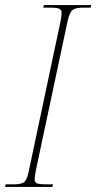

<svg xmlns="http://www.w3.org/2000/svg" viewBox="-38 -734 378 754"><path d="M-18 0 -16 -10H14Q43 -10 55 -17.5Q67 -25 74 -57L199 -647Q202 -661 203 -669.5Q204 -678 204 -684Q204 -696 194 -700Q184 -704 161 -704H132L134 -714H320L318 -704H288Q260 -704 247.5 -695Q235 -686 227 -649L103 -66Q101 -56 99.5 -45Q98 -34 98 -29Q98 -16 109.5 -13Q121 -10 143 -10H170L168 0Z"/></svg>

Font: Noto Serif Display ExtraCondensed Thin
Style: Italic
Weight: 100
Width: 2
Italic angle: -12°
Designer: Monotype Design Team
Foundry: Monotype Imaging Inc.
Version: Version 2.009